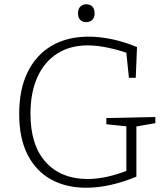

<svg xmlns="http://www.w3.org/2000/svg" viewBox="-20 -874 789 901"><path d="M385 7Q289 7 218.5 -32.5Q148 -72 109 -149Q70 -226 70 -339Q70 -455 110 -536Q150 -617 223 -659.5Q296 -702 396 -702Q448 -702 505.5 -690Q563 -678 623 -653L617 -509H585L572 -635L580 -624Q535 -640 485 -650.5Q435 -661 391 -661Q309 -661 248.5 -622.5Q188 -584 155.5 -512Q123 -440 123 -340Q123 -192 195 -113Q267 -34 391 -34Q435 -34 482.5 -44.5Q530 -55 581 -75L573 -61V-291L584 -280L479 -291V-320L709 -325V-296L611 -279L620 -291V-45Q557 -19 498 -6Q439 7 385 7ZM384 -770Q367 -770 356.5 -781Q346 -792 346 -811Q346 -832 357 -843Q368 -854 385 -854Q403 -854 413.5 -843Q424 -832 424 -811Q424 -791 412.5 -780.5Q401 -770 384 -770Z"/></svg>

Font: Bitter Thin Light
Style: Regular
Weight: 300
Version: Version 2.002